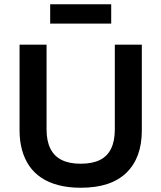

<svg xmlns="http://www.w3.org/2000/svg" viewBox="-20 -870 759 903"><path d="M360 13Q302 13 255.5 1Q209 -11 174.5 -34Q140 -57 117.5 -90Q95 -123 83.5 -165Q72 -207 72 -256V-660H199V-261Q199 -207 217 -171Q235 -135 270.5 -117.5Q306 -100 359 -100Q414 -100 449.5 -117.5Q485 -135 502.5 -171Q520 -207 520 -261V-660H647V-256Q647 -128 574.5 -57.5Q502 13 360 13ZM216 -759V-850H503V-759Z"/></svg>

Font: Bricolage Grotesque 18pt SemiBold
Style: Regular
Weight: 600
Version: Version 1.001;gftools[0.9.33.dev8+g029e19f]